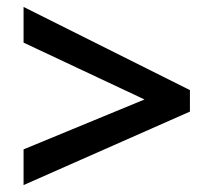

<svg xmlns="http://www.w3.org/2000/svg" viewBox="-20 -639 617 554"><path d="M48 -208 397 -352 48 -516V-619L528 -379V-317L48 -105Z"/></svg>

Font: Noto Sans Thai Looped SemiBold
Style: Regular
Weight: 600
Designer: Sasikarn Vongin, Ben Mitchell
Foundry: The Fontpad Ltd
Version: Version 1.001; ttfautohint (v1.8.4.7-5d5b)